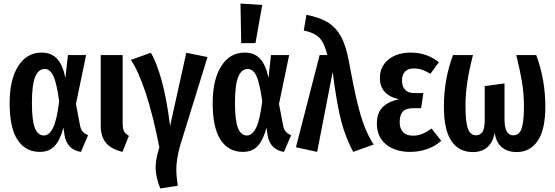

<svg xmlns="http://www.w3.org/2000/svg" viewBox="-20 -838 3115 1077"><path d="M347 -401 361 -529H463L406 -255L429 -134Q433 -112 444 -99.5Q455 -87 474 -80L434 14Q397 9 373 -14.5Q349 -38 342 -79L336 -122Q318 -54 287.5 -20Q257 14 203 14Q123 14 78.5 -53.5Q34 -121 34 -260Q34 -391 82 -467Q130 -543 214 -543Q268 -543 300 -508.5Q332 -474 347 -401ZM159 -260Q159 -161 176 -119.5Q193 -78 226 -78Q255 -78 276.5 -119Q298 -160 312 -269Q298 -372 279.5 -411.5Q261 -451 231 -451Q195 -451 177 -406Q159 -361 159 -260Z M668 -145Q668 -117 675.5 -102Q683 -87 703 -76L667 14Q605 -1 575 -36Q545 -71 545 -134V-529H668Z M934 -131 1025 -542 1144 -518 991 -23Q969 54 969 112Q969 148 977 204L879 219Q853 155 853 102Q853 54 874 -11Q838 -194 797 -317.5Q756 -441 714 -502L826 -542Q857 -492 886 -389Q915 -286 934 -131Z M1486 -401 1500 -529H1602L1545 -255L1568 -134Q1572 -112 1583 -99.5Q1594 -87 1613 -80L1573 14Q1536 9 1512 -14.5Q1488 -38 1481 -79L1475 -122Q1457 -54 1426.5 -20Q1396 14 1342 14Q1262 14 1217.5 -53.5Q1173 -121 1173 -260Q1173 -391 1221 -467Q1269 -543 1353 -543Q1407 -543 1439 -508.5Q1471 -474 1486 -401ZM1298 -260Q1298 -161 1315 -119.5Q1332 -78 1365 -78Q1394 -78 1415.5 -119Q1437 -160 1451 -269Q1437 -372 1418.5 -411.5Q1400 -451 1370 -451Q1334 -451 1316 -406Q1298 -361 1298 -260ZM1329 -818 1451 -810 1413 -596H1333Z M1936 -499Q1963 -351 1983.5 -266Q2004 -181 2025 -127.5Q2046 -74 2076 -27L1961 14Q1919 -65 1894.5 -157Q1870 -249 1846 -434L1759 14L1640 -12L1773 -529H1816Q1801 -594 1773.5 -624Q1746 -654 1684 -667L1699 -755Q1771 -741 1816.5 -714Q1862 -687 1891 -636Q1920 -585 1936 -499Z M2442 -489 2394 -424Q2368 -440 2346.5 -447Q2325 -454 2300 -454Q2269 -454 2252 -436.5Q2235 -419 2235 -386Q2235 -353 2252.5 -334.5Q2270 -316 2303 -316H2355L2342 -231H2298Q2257 -231 2239.5 -212Q2222 -193 2222 -153Q2222 -117 2241 -97Q2260 -77 2297 -77Q2324 -77 2348.5 -87Q2373 -97 2401 -117L2455 -48Q2423 -19 2378 -2.5Q2333 14 2280 14Q2197 14 2145.5 -28Q2094 -70 2094 -145Q2094 -204 2126 -236.5Q2158 -269 2219 -281Q2111 -305 2111 -400Q2111 -465 2159 -504Q2207 -543 2284 -543Q2374 -543 2442 -489Z M3039 -241Q3039 -110 2996 -47.5Q2953 15 2878 15Q2827 15 2795 -12Q2763 -39 2755 -92Q2733 15 2632 15Q2555 15 2512.5 -46.5Q2470 -108 2470 -241Q2470 -392 2521 -529H2633Q2612 -447 2601.5 -379.5Q2591 -312 2591 -244Q2591 -152 2605 -115.5Q2619 -79 2650 -79Q2674 -79 2686.5 -98Q2699 -117 2699 -169V-355L2810 -370V-169Q2810 -79 2859 -79Q2879 -79 2892 -92Q2905 -105 2912 -141.5Q2919 -178 2919 -245Q2919 -312 2908 -378.5Q2897 -445 2876 -529H2988Q3039 -391 3039 -241Z"/></svg>

Font: Fira Sans Extra Condensed Medium
Style: Regular
Weight: 500
Width: 1
Designer: Carrois Corporate & Edenspiekermann AG
Foundry: Carrois Corporate GbR & Edenspiekermann AG
Version: Version 4.203